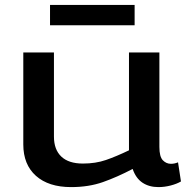

<svg xmlns="http://www.w3.org/2000/svg" viewBox="-20 -753 765 783"><path d="M270 10Q178 10 126.5 -36Q75 -82 75 -164V-539H200V-196Q200 -143 230 -114.5Q260 -86 318 -86Q370 -86 412 -100.5Q454 -115 506 -140V-539H630V-154Q630 -114 644 -99.5Q658 -85 677 -85Q692 -85 706 -91L718 -13Q701 -3 676 3.5Q651 10 626 10Q588 10 561 -8Q534 -26 521 -64Q458 -31 400 -10.5Q342 10 270 10ZM184 -650V-733H529V-650Z"/></svg>

Font: Georama Extended Medium
Style: Regular
Weight: 500
Width: 7
Designer: Jean-Baptiste Levee
Foundry: Production Type
Version: Version 1.000